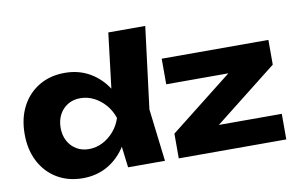

<svg xmlns="http://www.w3.org/2000/svg" viewBox="-80 -919 1682 1085"><g transform="rotate(-10 761.0 -377.0)"><path d="M575.6 0 549.4 -214.4 584.4 -283.8 549.8 -372.2 597.8 -770H809.8L751 -301.2L787.2 0ZM619.6 -285.4Q606 -194.6 564.7 -126.7Q523.4 -58.8 459.5 -21.2Q395.6 16.4 314.8 16.4Q231.2 16.4 167.5 -21.4Q103.8 -59.2 68.1 -127.4Q32.4 -195.6 32.4 -285.4Q32.4 -376.2 68.1 -444.2Q103.8 -512.2 167.5 -550Q231.2 -587.8 314.8 -587.8Q395.6 -587.8 459.5 -550.5Q523.4 -513.2 565.2 -445.5Q607 -377.8 619.6 -285.4ZM238.8 -285.4Q238.8 -242.8 256.3 -210.1Q273.8 -177.4 304.9 -158.6Q336 -139.8 376.4 -139.8Q417.8 -139.8 454.8 -158.6Q491.8 -177.4 520.1 -210.1Q548.4 -242.8 562.2 -285.4Q548.4 -328 520.1 -361Q491.8 -394 454.8 -412.8Q417.8 -431.6 376.4 -431.6Q336 -431.6 304.9 -412.8Q273.8 -394 256.3 -361Q238.8 -328 238.8 -285.4ZM866.4 0V-142L1260.4 -451.8L1403.8 -424.6H869.2V-571.4H1481.4V-429.4L1087.8 -119.6L966.2 -146.8H1483.4V0Z"/></g></svg>

Font: Unbounded
Style: Regular
Weight: 400
Designer: Luke Prowse, Jean-Baptiste Morizot, Fátima Lázaro, Florian Runge
Foundry: NaN
Version: Version 1.701;gftools[0.9.28.dev5+ged2979d]